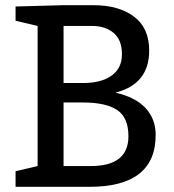

<svg xmlns="http://www.w3.org/2000/svg" viewBox="-20 -720 670 740"><path d="M40 0V-60L125 -80V-620L40 -640V-695L225 -700H340Q438 -700 496.5 -656Q555 -612 555 -525Q555 -396 425 -363Q503 -345 541.5 -303Q580 -261 580 -200Q580 0 325 0ZM225 -325V-80H330Q475 -80 475 -195Q475 -267 431.5 -296Q388 -325 300 -325ZM225 -620V-400H300Q370 -400 410 -428.5Q450 -457 450 -511Q450 -566 418 -593Q386 -620 335 -620Z"/></svg>

Font: Bitter
Style: Regular
Weight: 400
Designer: Sol Matas
Foundry: Sol Matas
Version: Version 1.001